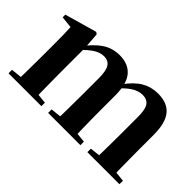

<svg xmlns="http://www.w3.org/2000/svg" viewBox="-76 -863 1169 1169"><g transform="rotate(45 508.0 -278.5)"><path d="M34 0V-30L139 -41H210L317 -30V0ZM102 0Q103 -26 103.5 -68Q104 -110 104.5 -156Q105 -202 105 -236V-317Q105 -366 104.5 -397.5Q104 -429 102 -466L26 -474V-497L233 -556L246 -547L254 -438V-435V-236Q254 -202 254.5 -156Q255 -110 255.5 -68Q256 -26 257 0ZM375 0V-30L476 -41H548L653 -30V0ZM440 0Q442 -26 442.5 -67.5Q443 -109 443.5 -155Q444 -201 444 -236V-368Q444 -432 426.5 -458.5Q409 -485 372 -485Q335 -485 295.5 -456.5Q256 -428 219 -382L215 -431H232Q275 -491 324 -524Q373 -557 435 -557Q510 -557 549.5 -510.5Q589 -464 589 -365V-236Q589 -201 589.5 -155Q590 -109 591 -67.5Q592 -26 593 0ZM713 0V-30L809 -41H883L989 -30V0ZM776 0Q777 -26 777.5 -67.5Q778 -109 778.5 -155Q779 -201 779 -236V-368Q779 -435 760.5 -460Q742 -485 705 -485Q668 -485 630.5 -460Q593 -435 552 -384L546 -439H568Q613 -502 660.5 -529.5Q708 -557 765 -557Q846 -557 885 -509.5Q924 -462 924 -360V-236Q924 -201 924.5 -155Q925 -109 925.5 -67.5Q926 -26 927 0Z"/></g></svg>

Font: Noto Serif SC ExtraLight ExtraBold
Style: Regular
Weight: 800
Version: Version 2.002-H1;hotconv 1.1.0;makeotfexe 2.6.0